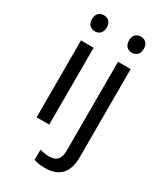

<svg xmlns="http://www.w3.org/2000/svg" viewBox="-237 -828 990 1159"><g transform="rotate(30 258.0 -248.5)"><path d="M130 -737C101 -737 78 -720 78 -681C78 -643 101 -625 130 -625C157 -625 181 -643 181 -681C181 -720 157 -737 130 -737ZM336 -681C336 -643 359 -625 388 -625C415 -625 439 -643 439 -681C439 -720 415 -737 388 -737C359 -737 336 -720 336 -681ZM173 -536H85V0H173ZM280 240C385 240 431 180 431 80V-536H343V83C343 148 312 167 269 167C243 167 223 163 203 157V228C221 235 246 240 280 240Z"/></g></svg>

Font: Noto Sans Cypriot
Style: Regular
Weight: 400
Designer: Monotype Design Team
Foundry: Monotype Imaging Inc.
Version: Version 2.002